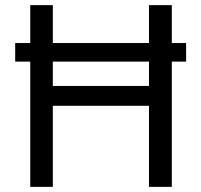

<svg xmlns="http://www.w3.org/2000/svg" viewBox="-20 -727 783 747"><path d="M704.1 -487.3H648.4V0H559.6V-315.4H185.5V0H97.7V-487.3H39.1V-559.6H97.7V-707H185.5V-559.6H559.6V-707H648.4V-559.6H704.1ZM559.6 -392.6V-487.3H185.5V-392.6Z"/></svg>

Font: Pretendard Std
Style: Regular
Weight: 400
Designer: Base glyphs from Inter by Rasmus Andersson; Hangeul glyphs from Noto Sans CJK(Source Han Sans) by Jang Soo-young and Kan
Foundry: Kil Hyung-jin
Version: Version 1.309